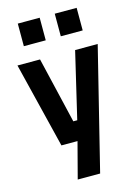

<svg xmlns="http://www.w3.org/2000/svg" viewBox="-137 -801 775 1084"><g transform="rotate(-15 250.0 -259.0)"><path d="M16 -500 139 0H233L178 210H309L485 -500H353L262 -114H239L148 -500ZM79 -596H207V-728H79ZM295 -596H423V-728H295Z"/></g></svg>

Font: RazerF5
Style: Bold
Weight: 700
Foundry: Razer Inc.
Version: Version 1.000;PS 001.001;hotconv 1.0.56